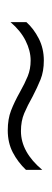

<svg xmlns="http://www.w3.org/2000/svg" viewBox="161 -601 133 495"><g transform="rotate(-90 227.5 -353.5)"><path d="M226 -336Q203 -349 183 -357.5Q163 -366 137 -366Q83 -366 37 -311V-353Q57 -374 82 -387Q107 -400 139 -400Q168 -400 190 -391.5Q212 -383 237 -369Q260 -356 278.5 -348.5Q297 -341 319 -341Q344 -341 370 -354Q396 -367 418 -393V-352Q401 -333 375.5 -320Q350 -307 319 -307Q291 -307 270 -315.5Q249 -324 226 -336Z"/></g></svg>

Font: Noto Sans Lao Looped Condensed ExtraLight
Style: Regular
Weight: 200
Width: 3
Designer: Mark Frömberg, Ben Mitchell
Foundry: The Fontpad Ltd
Version: Version 1.002; ttfautohint (v1.8.4.7-5d5b)